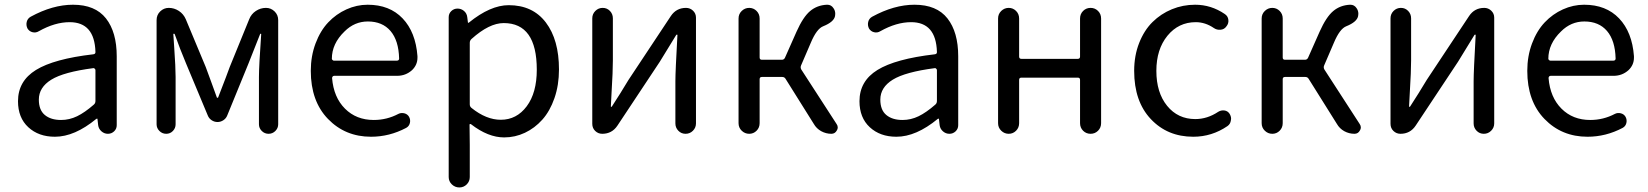

<svg xmlns="http://www.w3.org/2000/svg" viewBox="-20 -577 7109 828"><path d="M216.8 12.7Q146.5 12.7 102.1 -28.3Q57.6 -69.3 57.6 -140.6Q57.6 -227.5 135.3 -275.4Q212.9 -323.2 381.8 -342.8Q392.6 -343.8 391.6 -353.5Q387.7 -481.4 280.3 -481.4Q216.8 -481.4 147.5 -442.4Q134.8 -434.6 120.6 -438Q106.4 -441.4 98.6 -454.1Q91.8 -467.8 95.2 -482.4Q98.6 -497.1 112.3 -504.9Q207 -556.6 294.9 -556.6Q390.6 -556.6 437 -497.6Q483.4 -438.5 483.4 -334V-37.1Q483.4 -21.5 472.2 -10.7Q460.9 0 445.3 0Q429.7 0 417.5 -10.7Q405.3 -21.5 403.3 -37.1L400.4 -63.5Q400.4 -65.4 398.9 -65.4Q397.5 -65.4 395.5 -64.5Q301.8 12.7 216.8 12.7ZM243.2 -59.6Q279.3 -59.6 312.5 -75.7Q345.7 -91.8 384.8 -126Q391.6 -131.8 391.6 -141.6V-274.4Q391.6 -278.3 388.7 -280.3Q386.7 -283.2 383.8 -283.2Q382.8 -283.2 382.8 -283.2Q254.9 -266.6 201.2 -233.4Q147.5 -200.2 147.5 -147.5Q147.5 -102.5 173.3 -81.1Q199.2 -59.6 243.2 -59.6Z M655.3 -41V-490.2Q655.3 -512.7 670.9 -527.8Q686.5 -543 708 -543Q731.4 -543 751.5 -529.8Q771.5 -516.6 781.2 -494.1L867.2 -288.1Q875 -266.6 891.1 -223.1Q907.2 -179.7 915 -157.2Q915 -155.3 918 -155.3Q920.9 -155.3 920.9 -157.2Q961.9 -262.7 970.7 -288.1L1054.7 -494.1Q1063.5 -516.6 1083.5 -529.8Q1103.5 -543 1127 -543Q1148.4 -543 1164.1 -527.8Q1179.7 -512.7 1179.7 -490.2V-41Q1179.7 -24.4 1167.5 -12.2Q1155.3 0 1138.2 0Q1121.1 0 1108.9 -12.2Q1096.7 -24.4 1096.7 -41V-245.1Q1096.7 -292 1106.4 -429.7Q1106.4 -431.6 1104.5 -431.6Q1102.5 -431.6 1101.6 -429.7Q1099.6 -424.8 1051.8 -303.7L960 -79.1Q955.1 -66.4 943.4 -58.6Q931.6 -50.8 918 -50.8Q904.3 -50.8 892.6 -58.6Q880.9 -66.4 876 -79.1L782.2 -303.7Q755.9 -366.2 733.4 -429.7Q732.4 -431.6 730 -431.6Q727.5 -431.6 727.5 -429.7Q728.5 -412.1 731.4 -370.6Q734.4 -329.1 735.8 -297.4Q737.3 -265.6 737.3 -245.1V-41Q737.3 -24.4 725.6 -12.2Q713.9 0 696.8 0Q679.7 0 667.5 -12.2Q655.3 -24.4 655.3 -41Z M1580.1 12.7Q1468.8 12.7 1394.5 -64Q1320.3 -140.6 1320.3 -271.5Q1320.3 -335 1340.8 -389.6Q1361.3 -444.3 1395.5 -480.5Q1429.7 -516.6 1474.1 -536.6Q1518.6 -556.6 1565.4 -556.6Q1660.2 -556.6 1716.3 -497.6Q1772.5 -438.5 1780.3 -335Q1780.3 -331.1 1780.3 -328.1Q1780.3 -296.9 1756.8 -274.4Q1729.5 -250 1692.4 -250H1420.9Q1417 -250 1414.6 -247.1Q1412.1 -244.1 1412.1 -240.2Q1418.9 -157.2 1467.8 -108.4Q1516.6 -59.6 1591.8 -59.6Q1648.4 -59.6 1698.2 -85.9Q1710 -91.8 1723.6 -88.4Q1737.3 -85 1744.1 -73.2Q1751 -60.5 1747.6 -46.4Q1744.1 -32.2 1731.4 -25.4Q1659.2 12.7 1580.1 12.7ZM1411.1 -323.2Q1411.1 -320.3 1414.1 -318.4Q1416 -315.4 1419.9 -315.4H1691.4Q1696.3 -315.4 1698.7 -317.9Q1701.2 -320.3 1701.2 -324.2Q1701.2 -324.2 1701.2 -325.2Q1699.2 -402.3 1664.1 -443.4Q1628.9 -484.4 1566.4 -484.4Q1508.8 -484.4 1465.8 -441.4Q1411.1 -388.7 1411.1 -323.2Z M1915 186.5V-502.9Q1915 -518.6 1926.3 -529.3Q1937.5 -540 1953.1 -540Q1968.8 -540 1981 -529.8Q1993.2 -519.5 1995.1 -502.9L1998 -479.5Q1998 -478.5 1999.5 -478.5Q2001 -478.5 2002 -479.5Q2094.7 -554.7 2173.8 -554.7Q2277.3 -554.7 2334 -480Q2390.6 -405.3 2390.6 -277.3Q2390.6 -210 2371.1 -153.8Q2351.6 -97.7 2318.8 -61Q2286.1 -24.4 2243.7 -4.4Q2201.2 15.6 2154.3 15.6Q2085 15.6 2011.7 -41Q2009.8 -43 2006.8 -42Q2003.9 -41 2004.9 -38.1L2005.9 47.9V186.5Q2005.9 205.1 1992.7 218.3Q1979.5 231.4 1960.9 231.4Q1942.4 231.4 1928.7 218.3Q1915 205.1 1915 186.5ZM2139.6 -60.5Q2208 -60.5 2251.5 -118.7Q2294.9 -176.8 2294.9 -276.4Q2294.9 -477.5 2152.3 -477.5Q2089.8 -477.5 2013.7 -409.2Q2005.9 -402.3 2005.9 -392.6V-127Q2005.9 -117.2 2013.7 -111.3Q2077.1 -60.5 2139.6 -60.5Z M2577.1 0Q2559.6 0 2546.9 -12.2Q2534.2 -24.4 2534.2 -43V-498Q2534.2 -516.6 2547.4 -529.8Q2560.5 -543 2579.1 -543Q2597.7 -543 2610.4 -529.8Q2623 -516.6 2623 -498V-316.4Q2623 -291 2621.6 -258.3Q2620.1 -225.6 2617.7 -184.1Q2615.2 -142.6 2614.3 -118.2Q2614.3 -116.2 2616.2 -116.2Q2618.2 -116.2 2619.1 -118.2Q2655.3 -173.8 2690.4 -232.4L2873 -507.8Q2896.5 -543 2938.5 -543Q2956.1 -543 2968.8 -530.8Q2981.4 -518.6 2981.4 -501V-44.9Q2981.4 -26.4 2968.3 -13.2Q2955.1 0 2936.5 0Q2918 0 2905.3 -13.2Q2892.6 -26.4 2892.6 -44.9V-226.6Q2892.6 -268.6 2901.4 -425.8Q2901.4 -427.7 2899.4 -427.7Q2897.5 -427.7 2896.5 -426.8Q2839.8 -335 2825.2 -310.5L2642.6 -35.2Q2619.1 0 2577.1 0Z M3434.6 -294.9Q3430.7 -286.1 3435.5 -277.3L3587.9 -42Q3592.8 -35.2 3592.8 -27.3Q3592.8 -20.5 3588.9 -14.6Q3581.1 0 3565.4 0Q3542 0 3521.5 -11.2Q3501 -22.5 3489.3 -43L3368.2 -236.3Q3363.3 -245.1 3353.5 -245.1H3265.6Q3255.9 -245.1 3255.9 -235.4V-45.9Q3255.9 -26.4 3242.7 -13.2Q3229.5 0 3210.9 0Q3192.4 0 3178.7 -13.2Q3165 -26.4 3165 -45.9V-497.1Q3165 -516.6 3178.7 -529.8Q3192.4 -543 3210.9 -543Q3229.5 -543 3242.7 -529.8Q3255.9 -516.6 3255.9 -497.1V-329.1Q3255.9 -319.3 3265.6 -319.3H3351.6Q3361.3 -319.3 3365.2 -328.1L3415 -440.4Q3443.4 -503.9 3473.6 -529.3Q3503.9 -554.7 3545.9 -556.6Q3546.9 -556.6 3547.9 -556.6Q3564.5 -556.6 3574.2 -542Q3582 -531.2 3582 -517.6Q3582 -512.7 3581.1 -507.8Q3576.2 -482.4 3530.3 -463.9Q3502 -453.1 3476.6 -392.6Z M3845.7 12.7Q3775.4 12.7 3731 -28.3Q3686.5 -69.3 3686.5 -140.6Q3686.5 -227.5 3764.2 -275.4Q3841.8 -323.2 4010.7 -342.8Q4021.5 -343.8 4020.5 -353.5Q4016.6 -481.4 3909.2 -481.4Q3845.7 -481.4 3776.4 -442.4Q3763.7 -434.6 3749.5 -438Q3735.4 -441.4 3727.5 -454.1Q3720.7 -467.8 3724.1 -482.4Q3727.5 -497.1 3741.2 -504.9Q3835.9 -556.6 3923.8 -556.6Q4019.5 -556.6 4065.9 -497.6Q4112.3 -438.5 4112.3 -334V-37.1Q4112.3 -21.5 4101.1 -10.7Q4089.8 0 4074.2 0Q4058.6 0 4046.4 -10.7Q4034.2 -21.5 4032.2 -37.1L4029.3 -63.5Q4029.3 -65.4 4027.8 -65.4Q4026.4 -65.4 4024.4 -64.5Q3930.7 12.7 3845.7 12.7ZM3872.1 -59.6Q3908.2 -59.6 3941.4 -75.7Q3974.6 -91.8 4013.7 -126Q4020.5 -131.8 4020.5 -141.6V-274.4Q4020.5 -278.3 4017.6 -280.3Q4015.6 -283.2 4012.7 -283.2Q4011.7 -283.2 4011.7 -283.2Q3883.8 -266.6 3830.1 -233.4Q3776.4 -200.2 3776.4 -147.5Q3776.4 -102.5 3802.2 -81.1Q3828.1 -59.6 3872.1 -59.6Z M4284.2 -45.9V-497.1Q4284.2 -516.6 4297.9 -529.8Q4311.5 -543 4330.1 -543Q4348.6 -543 4361.8 -529.8Q4375 -516.6 4375 -497.1V-333Q4375 -323.2 4384.8 -323.2H4627.9Q4637.7 -323.2 4637.7 -333V-497.1Q4637.7 -516.6 4650.9 -529.8Q4664.1 -543 4683.1 -543Q4702.1 -543 4715.3 -529.8Q4728.5 -516.6 4728.5 -497.1V-45.9Q4728.5 -26.4 4715.3 -13.2Q4702.1 0 4683.1 0Q4664.1 0 4650.9 -13.2Q4637.7 -26.4 4637.7 -45.9V-232.4Q4637.7 -242.2 4627.9 -242.2H4384.8Q4375 -242.2 4375 -232.4V-45.9Q4375 -26.4 4361.8 -13.2Q4348.6 0 4330.1 0Q4311.5 0 4297.9 -13.2Q4284.2 -26.4 4284.2 -45.9Z M5126 12.7Q5014.6 12.7 4942.9 -63.5Q4871.1 -139.6 4871.1 -271.5Q4871.1 -336.9 4892.6 -391.6Q4914.1 -446.3 4950.2 -481.9Q4986.3 -517.6 5033.7 -537.1Q5081.1 -556.6 5133.8 -556.6Q5203.1 -556.6 5261.7 -516.6Q5275.4 -507.8 5277.3 -491.7Q5279.3 -475.6 5268.6 -462.9Q5259.8 -450.2 5243.7 -448.7Q5227.5 -447.3 5214.8 -456.1Q5177.7 -481.4 5136.7 -481.4Q5062.5 -481.4 5014.6 -422.9Q4966.8 -364.3 4966.8 -271.5Q4966.8 -177.7 5013.2 -120.6Q5059.6 -63.5 5134.8 -63.5Q5186.5 -63.5 5233.4 -94.7Q5246.1 -102.5 5260.3 -100.6Q5274.4 -98.6 5282.2 -86.9Q5289.1 -76.2 5289.1 -64.5Q5289.1 -61.5 5288.1 -57.6Q5286.1 -42 5273.4 -33.2Q5206.1 12.7 5126 12.7Z M5690.4 -294.9Q5686.5 -286.1 5691.4 -277.3L5843.8 -42Q5848.6 -35.2 5848.6 -27.3Q5848.6 -20.5 5844.7 -14.6Q5836.9 0 5821.3 0Q5797.9 0 5777.3 -11.2Q5756.8 -22.5 5745.1 -43L5624 -236.3Q5619.1 -245.1 5609.4 -245.1H5521.5Q5511.7 -245.1 5511.7 -235.4V-45.9Q5511.7 -26.4 5498.5 -13.2Q5485.4 0 5466.8 0Q5448.2 0 5434.6 -13.2Q5420.9 -26.4 5420.9 -45.9V-497.1Q5420.9 -516.6 5434.6 -529.8Q5448.2 -543 5466.8 -543Q5485.4 -543 5498.5 -529.8Q5511.7 -516.6 5511.7 -497.1V-329.1Q5511.7 -319.3 5521.5 -319.3H5607.4Q5617.2 -319.3 5621.1 -328.1L5670.9 -440.4Q5699.2 -503.9 5729.5 -529.3Q5759.8 -554.7 5801.8 -556.6Q5802.7 -556.6 5803.7 -556.6Q5820.3 -556.6 5830.1 -542Q5837.9 -531.2 5837.9 -517.6Q5837.9 -512.7 5836.9 -507.8Q5832 -482.4 5786.1 -463.9Q5757.8 -453.1 5732.4 -392.6Z M6019.5 0Q6002 0 5989.3 -12.2Q5976.6 -24.4 5976.6 -43V-498Q5976.6 -516.6 5989.7 -529.8Q6002.9 -543 6021.5 -543Q6040 -543 6052.7 -529.8Q6065.4 -516.6 6065.4 -498V-316.4Q6065.4 -291 6064 -258.3Q6062.5 -225.6 6060.1 -184.1Q6057.6 -142.6 6056.6 -118.2Q6056.6 -116.2 6058.6 -116.2Q6060.5 -116.2 6061.5 -118.2Q6097.7 -173.8 6132.8 -232.4L6315.4 -507.8Q6338.9 -543 6380.9 -543Q6398.4 -543 6411.1 -530.8Q6423.8 -518.6 6423.8 -501V-44.9Q6423.8 -26.4 6410.6 -13.2Q6397.5 0 6378.9 0Q6360.4 0 6347.7 -13.2Q6335 -26.4 6335 -44.9V-226.6Q6335 -268.6 6343.8 -425.8Q6343.8 -427.7 6341.8 -427.7Q6339.8 -427.7 6338.9 -426.8Q6282.2 -335 6267.6 -310.5L6085 -35.2Q6061.5 0 6019.5 0Z M6826.2 12.7Q6714.8 12.7 6640.6 -64Q6566.4 -140.6 6566.4 -271.5Q6566.4 -335 6586.9 -389.6Q6607.4 -444.3 6641.6 -480.5Q6675.8 -516.6 6720.2 -536.6Q6764.6 -556.6 6811.5 -556.6Q6906.2 -556.6 6962.4 -497.6Q7018.6 -438.5 7026.4 -335Q7026.4 -331.1 7026.4 -328.1Q7026.4 -296.9 7002.9 -274.4Q6975.6 -250 6938.5 -250H6667Q6663.1 -250 6660.6 -247.1Q6658.2 -244.1 6658.2 -240.2Q6665 -157.2 6713.9 -108.4Q6762.7 -59.6 6837.9 -59.6Q6894.5 -59.6 6944.3 -85.9Q6956.1 -91.8 6969.7 -88.4Q6983.4 -85 6990.2 -73.2Q6997.1 -60.5 6993.7 -46.4Q6990.2 -32.2 6977.5 -25.4Q6905.3 12.7 6826.2 12.7ZM6657.2 -323.2Q6657.2 -320.3 6660.2 -318.4Q6662.1 -315.4 6666 -315.4H6937.5Q6942.4 -315.4 6944.8 -317.9Q6947.3 -320.3 6947.3 -324.2Q6947.3 -324.2 6947.3 -325.2Q6945.3 -402.3 6910.2 -443.4Q6875 -484.4 6812.5 -484.4Q6754.9 -484.4 6711.9 -441.4Q6657.2 -388.7 6657.2 -323.2Z"/></svg>

Font: irohamaru Regular
Style: Regular
Weight: 400
Designer: [Source Han Sans]
Ryoko NISHIZUKA  (kana & ideographs); Paul D. Hunt (Latin, Greek & Cyrillic); Wenlong ZHANG  (bopomofo
Version: Version 1.00